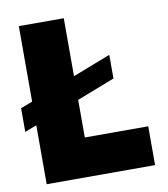

<svg xmlns="http://www.w3.org/2000/svg" viewBox="-77 -734 700 799"><g transform="rotate(-10 273.0 -334.0)"><path d="M56 0V-249L6 -230V-330L56 -349V-668H246V-423L406 -485V-385L246 -323V-164H514V0Z"/></g></svg>

Font: Gantari Black
Style: Regular
Weight: 900
Version: Version 1.000